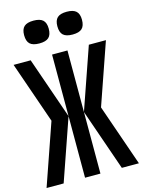

<svg xmlns="http://www.w3.org/2000/svg" viewBox="-148 -1120 897 1205"><g transform="rotate(-15 300.0 -518.0)"><path d="M350 -400 489 -800H600L461 -400ZM0 0 139 -400H250L111 0ZM489 0 350 -400H461L600 0ZM250 0V-800H350V0ZM139 -400 0 -800H111L250 -400ZM408 -888Q366 -888 347 -905.5Q328 -923 328 -963Q328 -1001 347 -1018.5Q366 -1036 408 -1036Q450 -1036 469 -1018.5Q488 -1001 488 -963Q488 -923 469 -905.5Q450 -888 408 -888ZM192 -888Q150 -888 131 -905.5Q112 -923 112 -963Q112 -1001 131 -1018.5Q150 -1036 192 -1036Q234 -1036 253 -1018.5Q272 -1001 272 -963Q272 -923 253 -905.5Q234 -888 192 -888Z"/></g></svg>

Font: Victor Mono
Style: Bold
Weight: 700
Monospace: yes
Designer: Rune Bjørnerås
Version: Version 1.561;gftools[0.9.30]